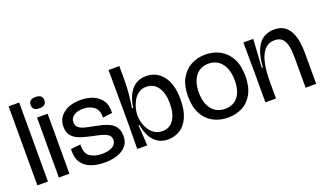

<svg xmlns="http://www.w3.org/2000/svg" viewBox="-69 -1110 2626 1553"><g transform="rotate(-20 1244.0 -333.5)"><path d="M47 0V-680H138V0Z M232 0V-516H323V0ZM277 -580Q218 -580 218 -629Q218 -677 277 -677Q336 -677 336 -628Q336 -580 277 -580Z M624 13Q558 13 506.5 -6Q455 -25 427 -68Q399 -111 403 -183L487 -192Q483 -118 522.5 -89Q562 -60 627 -60Q685 -60 718 -80Q751 -100 751 -135Q751 -163 733 -178.5Q715 -194 683.5 -203Q652 -212 611 -220Q557 -231 510.5 -245.5Q464 -260 435.5 -289.5Q407 -319 407 -373Q407 -444 462.5 -487Q518 -530 610 -530Q667 -530 715 -511Q763 -492 791 -451Q819 -410 815 -344L733 -333Q736 -396 699.5 -426Q663 -456 605 -456Q554 -456 524.5 -435Q495 -414 495 -380Q495 -350 513.5 -334Q532 -318 564 -309.5Q596 -301 636 -294Q671 -287 707 -278.5Q743 -270 773 -254Q803 -238 821 -210Q839 -182 839 -137Q839 -67 781.5 -27Q724 13 624 13Z M1170 13Q1098 13 1051.5 -35.5Q1005 -84 990 -176H982L993 0H907L909 -237L907 -680H1000V-546Q1000 -503 995 -448Q990 -393 980 -324H990Q1002 -419 1048.5 -474.5Q1095 -530 1175 -530Q1262 -530 1317.5 -461Q1373 -392 1373 -260Q1373 -164 1345.5 -103.5Q1318 -43 1271.5 -15Q1225 13 1170 13ZM1149 -66Q1213 -66 1247 -117.5Q1281 -169 1281 -255Q1281 -346 1245 -397Q1209 -448 1148 -448Q1106 -448 1078 -427.5Q1050 -407 1033 -375.5Q1016 -344 1008.5 -312.5Q1001 -281 1001 -259V-251Q1001 -225 1009.5 -193Q1018 -161 1036 -132Q1054 -103 1082 -84.5Q1110 -66 1149 -66Z M1687 13Q1616 13 1559.5 -17Q1503 -47 1470.5 -107Q1438 -167 1438 -258Q1438 -349 1470.5 -409Q1503 -469 1559 -499.5Q1615 -530 1684 -530Q1754 -530 1810 -499Q1866 -468 1898.5 -407.5Q1931 -347 1931 -256Q1931 -165 1898.5 -105Q1866 -45 1811 -16Q1756 13 1687 13ZM1687 -62Q1758 -62 1798 -111.5Q1838 -161 1838 -252Q1838 -344 1796.5 -398Q1755 -452 1683 -452Q1612 -452 1571.5 -400Q1531 -348 1531 -259Q1531 -168 1572.5 -115Q1614 -62 1687 -62Z M2010 0V-245L2008 -516H2093L2078 -272H2087Q2094 -370 2120 -426.5Q2146 -483 2186 -506.5Q2226 -530 2276 -530Q2330 -530 2364 -506Q2398 -482 2416 -442.5Q2434 -403 2440.5 -357Q2447 -311 2447 -266V0H2356V-257Q2356 -286 2353.5 -319Q2351 -352 2341.5 -381Q2332 -410 2310.5 -428.5Q2289 -447 2250 -447Q2101 -447 2101 -144V0Z"/></g></svg>

Font: Bricolage Grotesque 48pt
Style: Regular
Weight: 400
Designer: Mathieu Triay
Foundry: Atelier Triay
Version: Version 1.000; ttfautohint (v1.8.4.7-5d5b);gftools[0.9.32]